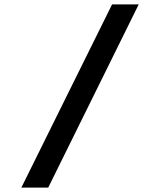

<svg xmlns="http://www.w3.org/2000/svg" viewBox="-20 -720 750 872"><path d="M77 132 489 -700H610L199 132Z"/></svg>

Font: Lexend Mega
Style: Regular
Weight: 400
Designer: Bonnie Shaver-Troup, Thomas Jockin
Foundry: Lexend
Version: Version 1.007